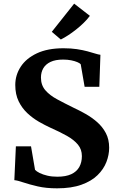

<svg xmlns="http://www.w3.org/2000/svg" viewBox="-20 -1015 643 1046"><path d="M290.8 11Q231.3 11 185.3 0.4Q139.3 -10.3 107.4 -21.1Q75.5 -32 58.1 -33.5L66.5 -217.8H149L170.9 -89.7Q179.1 -80.9 196.2 -72.4Q213.4 -63.9 237.8 -58.1Q262.3 -52.3 292.1 -52.3Q338.9 -52.3 368.5 -66.2Q398.1 -80.1 412.1 -105.5Q426.1 -130.8 426.1 -164.5Q426.1 -201.2 404.5 -227.2Q383 -253.2 344.7 -274.8Q306.4 -296.3 255.1 -319Q225.8 -332.4 192.5 -351.4Q159.1 -370.5 129.7 -397.8Q100.2 -425.1 81.7 -463Q63.2 -500.9 63.2 -552Q63.2 -606.1 93 -651.7Q122.8 -697.3 181.3 -724.7Q239.8 -752.1 326 -752.1Q366.8 -752.1 399.1 -747.2Q431.3 -742.2 456 -735.6Q480.7 -728.9 498.4 -723.3Q516.1 -717.7 527.1 -716.5L521.1 -542.2H441L419.7 -665.1Q414.9 -670.7 401.2 -676.6Q387.6 -682.4 367.8 -686.4Q348 -690.4 323.9 -690.4Q281.7 -690.4 255.1 -677.7Q228.6 -665 215.8 -643Q203.1 -620.9 203.1 -592.5Q203.1 -551.1 227.1 -523.3Q251 -495.6 291.5 -473.9Q331.9 -452.1 380.2 -428.4Q412.1 -413.6 446.1 -394.5Q480.1 -375.3 509.3 -349.8Q538.4 -324.2 556.6 -290Q574.7 -255.8 574.7 -210Q574.7 -171.5 559.7 -132.4Q544.6 -93.2 511.5 -60.8Q478.4 -28.3 423.9 -8.7Q369.5 11 290.8 11ZM311.1 -800 262.2 -841.7 384 -995.1 469.7 -928.7Q455 -908.9 435.4 -889.9Q415.9 -870.8 394.2 -853.8Q372.6 -836.7 351.5 -823Q330.3 -809.2 311.7 -800Z"/></svg>

Font: Merriweather Light
Style: Regular
Weight: 300
Version: Version 2.100